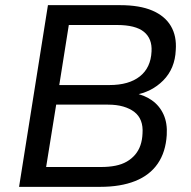

<svg xmlns="http://www.w3.org/2000/svg" viewBox="-20 -725 742 745"><path d="M54 0 166 -705H446Q522 -705 571 -684Q620 -663 643 -624Q666 -585 662 -531Q659 -459 613.5 -413Q568 -367 500 -356L499 -364Q539 -357 569 -336Q599 -315 614.5 -281Q630 -247 627 -201Q623 -135 592 -90Q561 -45 504.5 -22.5Q448 0 369 0ZM159 -77H372Q403 -77 428 -82Q453 -87 472 -98Q491 -109 504.5 -125Q518 -141 525 -161.5Q532 -182 533 -207Q535 -235 527 -256Q519 -277 501.5 -290.5Q484 -304 458.5 -311.5Q433 -319 399 -319H198ZM210 -395H405Q480 -395 522.5 -428.5Q565 -462 568 -525Q571 -575 538.5 -601.5Q506 -628 434 -628H247Z"/></svg>

Font: Nunito Sans 10pt Medium
Style: Italic
Weight: 500
Italic angle: -9°
Designer: Vernon Adams
Foundry: Vernon Adams
Version: Version 3.101;gftools[0.9.27]